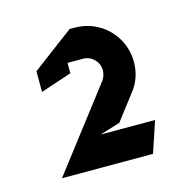

<svg xmlns="http://www.w3.org/2000/svg" viewBox="-66 -630 493 501"><g transform="rotate(-15 180.0 -379.5)"><path d="M163 -565 51 -481V-425L135 -453V-481H177C200 -481 219 -462 219 -439C219 -429 216 -421 211 -413L43 -194H289L317 -278H170L225 -295L277 -363C294 -384 303 -410 303 -439C303 -509 247 -565 177 -565Z"/></g></svg>

Font: Abibas
Style: Medium
Weight: 500
Version: Version 0.3